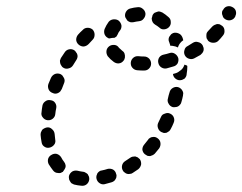

<svg xmlns="http://www.w3.org/2000/svg" viewBox="-20 -573 776 615"><path d="M266 1Q266 -3 265 -7Q263 -12 261 -15Q258 -18 254 -20Q250 -23 245 -23Q237 -24 229 -26Q220 -28 212 -24Q204 -19 201 -10Q200 -6 201 -1Q201 3 204 7Q206 11 209 14Q213 16 217 18Q229 21 241 22Q251 23 258 17Q265 11 266 1ZM350 1Q353 -3 353 -8Q354 -12 352 -16Q350 -25 342 -30Q333 -34 325 -32Q316 -29 306 -27Q302 -27 298 -24Q295 -22 292 -18Q290 -14 289 -10Q288 -5 289 -1Q291 8 298 13Q306 19 315 17Q326 14 337 11Q341 10 345 7Q348 5 350 1ZM428 -63Q425 -66 421 -69Q417 -71 413 -72Q409 -72 404 -71Q400 -70 396 -67Q389 -62 381 -57Q373 -52 371 -43Q369 -34 374 -26Q376 -22 380 -20Q383 -17 388 -16Q392 -15 396 -16Q401 -16 405 -19Q414 -25 423 -31Q430 -37 432 -46Q433 -55 428 -63ZM165 -19Q161 -19 157 -21Q153 -23 150 -27Q143 -36 136 -47Q132 -55 134 -64Q137 -73 145 -77Q153 -82 162 -80Q171 -77 176 -69Q180 -61 185 -55Q189 -50 190 -44Q191 -38 188 -33Q188 -32 187 -31Q185 -28 183 -25Q183 -25 182 -24Q182 -24 182 -23Q178 -21 174 -19Q169 -18 165 -19ZM485 -130Q481 -133 477 -134Q473 -135 468 -134Q464 -134 460 -131Q456 -129 454 -125Q448 -118 442 -110Q436 -103 436 -94Q437 -85 444 -79Q448 -76 452 -74Q456 -73 461 -73Q465 -74 469 -76Q473 -78 476 -81Q483 -90 490 -98Q495 -106 494 -115Q493 -124 485 -130ZM138 -100Q143 -101 146 -103Q150 -105 153 -109Q156 -112 157 -117Q158 -121 157 -125Q156 -135 155 -144Q154 -153 147 -159Q140 -166 131 -165Q126 -164 122 -162Q118 -160 115 -157Q113 -154 111 -149Q110 -145 110 -141Q111 -129 113 -119Q114 -109 121 -104Q129 -98 138 -100ZM525 -209Q521 -211 517 -211Q512 -211 508 -209Q504 -208 500 -205Q497 -202 495 -197Q491 -188 487 -180Q483 -172 486 -163Q489 -154 497 -150Q501 -148 505 -147Q510 -147 514 -148Q518 -150 522 -153Q525 -156 527 -160Q532 -169 536 -179Q540 -188 537 -196Q534 -205 525 -209ZM132 -188Q141 -187 148 -192Q156 -198 157 -207Q158 -217 160 -226Q162 -235 157 -243Q152 -251 142 -252Q133 -254 126 -249Q118 -244 116 -235Q114 -224 113 -213Q111 -204 117 -197Q123 -189 132 -188ZM564 -283Q562 -287 558 -290Q554 -293 550 -294Q541 -296 533 -291Q525 -286 523 -277Q520 -268 518 -258Q515 -249 520 -241Q524 -233 533 -230Q537 -229 542 -230Q546 -230 550 -232Q554 -234 557 -238Q560 -241 561 -246Q564 -256 566 -266Q567 -271 567 -275Q566 -280 564 -283ZM149 -275Q153 -273 157 -273Q162 -273 166 -275Q170 -277 173 -280Q176 -284 178 -288Q181 -297 185 -306Q187 -310 187 -315Q187 -319 185 -323Q183 -327 180 -331Q177 -334 173 -336Q164 -339 156 -336Q147 -332 143 -323Q139 -314 135 -304Q132 -295 136 -286Q140 -278 149 -275ZM579 -363Q579 -363 579 -363Q575 -365 571 -366Q570 -363 568 -359Q564 -351 556 -346Q549 -340 541 -338Q537 -337 534 -336Q535 -328 540 -323Q546 -317 554 -316Q559 -316 563 -317Q567 -319 571 -321Q574 -324 576 -328Q578 -332 578 -337Q580 -348 580 -359Q580 -360 580 -361Q580 -362 579 -363ZM464 -369Q464 -378 458 -385Q451 -392 442 -392Q432 -392 424 -393Q414 -394 407 -388Q400 -382 399 -373Q398 -363 404 -356Q410 -349 419 -348Q430 -347 441 -347Q451 -347 457 -353Q464 -360 464 -369ZM173 -370Q174 -366 177 -362Q179 -358 183 -356Q191 -351 200 -354Q209 -356 214 -364Q219 -372 224 -380Q227 -384 228 -389Q229 -393 228 -397Q227 -402 224 -405Q222 -409 218 -412Q210 -417 201 -415Q192 -413 187 -405Q181 -396 175 -387Q173 -383 172 -379Q172 -374 173 -370ZM551 -387Q548 -396 540 -401Q532 -406 523 -403Q514 -400 504 -398Q495 -396 490 -389Q485 -381 487 -372Q489 -362 497 -357Q505 -352 514 -354Q525 -357 535 -360Q544 -362 549 -370Q553 -379 551 -387ZM344 -375Q333 -383 325 -393Q320 -401 321 -410Q322 -419 330 -425Q337 -430 347 -429Q356 -428 361 -420Q366 -415 372 -410Q377 -407 379 -401Q381 -395 380 -388Q379 -385 378 -382Q377 -381 377 -380Q376 -380 376 -379Q370 -371 361 -370Q352 -369 344 -375ZM632 -411Q633 -416 632 -420Q631 -424 629 -428Q624 -436 615 -438Q606 -441 598 -436Q590 -431 582 -426Q573 -422 571 -413Q568 -404 572 -396Q576 -388 585 -385Q594 -382 602 -386Q612 -392 622 -397Q625 -400 628 -403Q631 -407 632 -411ZM522 -438Q520 -442 520 -446Q520 -451 522 -455Q523 -457 525 -459Q526 -461 528 -463Q530 -464 532 -466Q533 -466 533 -466Q534 -466 534 -467Q543 -470 552 -466Q560 -463 564 -454Q566 -449 567 -444Q562 -441 558 -436Q552 -429 550 -421Q542 -425 533 -426Q530 -427 526 -426Q524 -432 522 -438ZM232 -430Q239 -424 248 -424Q257 -425 264 -432Q270 -439 277 -446Q283 -452 283 -462Q283 -471 277 -478Q270 -484 261 -484Q251 -484 245 -477Q237 -470 230 -462Q224 -455 224 -445Q225 -436 232 -430ZM692 -490Q688 -493 684 -495Q680 -496 675 -496Q671 -495 667 -493Q663 -491 660 -488Q654 -481 647 -474Q644 -471 642 -467Q641 -463 641 -458Q641 -454 642 -450Q644 -446 647 -442Q654 -436 663 -436Q673 -436 679 -442Q687 -450 694 -459Q700 -466 699 -475Q699 -484 692 -490ZM315 -480Q320 -492 328 -503Q334 -510 343 -511Q353 -512 360 -507Q367 -501 369 -492Q370 -482 364 -475Q359 -469 357 -463Q355 -459 353 -456Q350 -454 347 -452Q339 -452 331 -450Q330 -450 330 -450Q329 -450 328 -450Q328 -450 327 -451Q319 -454 315 -463Q312 -471 315 -480ZM483 -535Q487 -537 492 -536Q496 -535 500 -533Q510 -527 520 -518Q527 -512 527 -503Q528 -494 522 -487Q516 -480 506 -479Q497 -478 490 -485Q484 -490 477 -494Q472 -497 469 -502Q466 -508 466 -513Q466 -514 466 -515Q468 -519 468 -523Q468 -523 469 -524Q469 -525 469 -525Q471 -529 475 -532Q479 -534 483 -535ZM398 -546Q409 -549 421 -550Q430 -551 437 -545Q445 -539 446 -529Q446 -520 440 -513Q435 -506 425 -505Q416 -504 408 -502Q403 -501 397 -502Q391 -504 387 -508Q386 -510 385 -512Q383 -514 382 -517Q382 -517 381 -518Q381 -518 381 -519Q379 -528 384 -536Q389 -544 398 -546ZM723 -551Q715 -555 706 -552Q698 -549 694 -540H693Q691 -536 691 -531Q691 -527 693 -523Q694 -518 697 -515Q700 -512 704 -510Q713 -506 721 -509Q730 -512 734 -521V-522Q738 -530 735 -539Q732 -547 723 -551Z"/></svg>

Font: FRB American Cursive Guidelines Dashed Extrabold
Style: Bold Italic
Weight: 800
Italic angle: -25°
Version: Version 2.0;Modular Font Editor K font №1